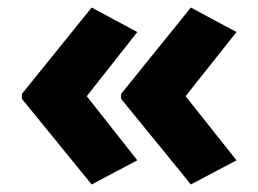

<svg xmlns="http://www.w3.org/2000/svg" viewBox="-20 -532 685 509"><path d="M38 -283V-270L223 -43L344 -107L210 -277L344 -447L223 -512ZM301 -283V-270L486 -43L607 -107L472 -277L607 -447L486 -512Z"/></svg>

Font: Noto Sans Arabic UI XBd
Style: Regular
Weight: 800
Designer: Monotype Design Team, Nadine Chahine and Nizar Qandah
Foundry: Monotype Imaging Inc.
Version: Version 2.010